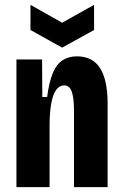

<svg xmlns="http://www.w3.org/2000/svg" viewBox="-20 -774 508 794"><path d="M48 0V-334V-528H154L155 -373H175Q183 -435 198.5 -472Q214 -509 239 -525Q264 -541 298 -541Q363 -541 394 -492Q425 -443 425 -345V0H286V-314Q286 -370 276.5 -395.5Q267 -421 245 -421Q226 -421 212.5 -402.5Q199 -384 192.5 -349.5Q186 -315 185 -265V0ZM106 -754 237 -680 369 -754V-650L237 -577L106 -650Z"/></svg>

Font: Bricolage Grotesque 24pt Condensed
Style: Bold
Weight: 700
Width: 3
Designer: Mathieu Triay
Foundry: Atelier Triay
Version: Version 1.001;gftools[0.9.33.dev8+g029e19f]